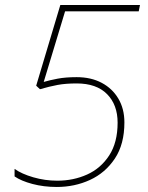

<svg xmlns="http://www.w3.org/2000/svg" viewBox="-20 -734 590 764"><path d="M206 10Q154 10 109 -2Q64 -14 38 -32V-62Q66 -42 112.5 -28.5Q159 -15 208 -15Q272 -15 326.5 -39.5Q381 -64 414.5 -115.5Q448 -167 448 -246Q448 -317 406 -359.5Q364 -402 285 -402Q241 -402 209 -396Q177 -390 139 -379L124 -393L220 -714H537L532 -689H239L154 -408Q178 -415 209.5 -421Q241 -427 285 -427Q342 -427 384.5 -404.5Q427 -382 451 -341.5Q475 -301 475 -247Q475 -160 437 -103Q399 -46 338 -18Q277 10 206 10Z"/></svg>

Font: Noto Sans Thin
Style: Italic
Weight: 100
Italic angle: -12°
Designer: Monotype Design Team
Foundry: Monotype Imaging Inc.
Version: Version 2.013; ttfautohint (v1.8.4.7-5d5b)